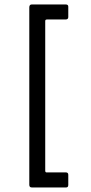

<svg xmlns="http://www.w3.org/2000/svg" viewBox="-20 -715 404 852"><path d="M110 105V-681.8Q110 -695.2 120.8 -695.2H271.8Q283 -695.2 283 -685.3V-639.3Q283 -628.5 270.8 -628.5H188.2Q180.7 -628.5 180.7 -621.8V42.3Q180.7 50 186.3 50H272Q283 50 283 60.7V105.6Q283 116.8 273.5 116.8H121Q110 116.8 110 105Z"/></svg>

Font: Vivano Light
Style: Regular
Weight: 300
Designer: Joe Prince, Josias Burgherr
Version: Version 2.064;September 19, 2022;FontCreator 14.0.0.2877 64-